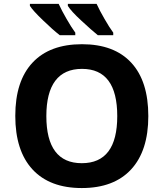

<svg xmlns="http://www.w3.org/2000/svg" viewBox="-20 -951 836 981"><path d="M558.6 -771V-784.2C545.4 -802.2 530.3 -825.7 514.2 -854C498 -881.8 484.4 -907.7 473.6 -931.2H326.7V-920.9C337.9 -902.8 360.8 -877.4 396.5 -844.7C432.1 -811.5 460 -787.1 480 -771ZM364.7 -771V-784.2C351.6 -802.2 336.4 -825.7 320.3 -854C304.2 -881.8 290.5 -907.7 279.8 -931.2H132.8V-920.9C143.1 -904.8 165 -880.4 199.2 -847.7C232.9 -814.9 261.7 -789.6 285.6 -771ZM737.8 -357.9C737.8 -476.6 709 -567.4 650.9 -630.4C592.8 -693.4 508.8 -725.1 398.9 -725.1C289.1 -725.1 205.1 -693.8 146.5 -631.3C87.4 -568.4 58.1 -477.5 58.1 -358.9C58.1 -240.2 87.4 -148.9 146 -85.4C204.6 -22 288.6 9.8 397.9 9.8C507.3 9.8 591.3 -22 649.9 -85.4C708.5 -148.9 737.8 -239.7 737.8 -357.9ZM216.8 -357.9C216.8 -517.6 278.3 -599.1 398.9 -599.1C519 -599.1 579.1 -518.6 579.1 -357.9C579.1 -197.3 518.6 -117.2 397.9 -117.2C277.3 -117.2 216.8 -198.2 216.8 -357.9Z"/></svg>

Font: Noto Reveo Sans
Style: Bold
Weight: 700
Designer: Monotype Design team
Foundry: Monotype Imaging Inc.
Version: Version 1.04